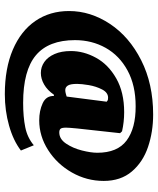

<svg xmlns="http://www.w3.org/2000/svg" viewBox="51 -600 657 799"><g transform="rotate(90 379.5 -200.5)"><path d="M606.4 41 584.5 -12.7Q552.7 14.2 509.5 22.9Q466.3 31.7 408.2 31.7Q273.4 31.7 210.2 -21.2Q147 -74.2 147 -184.1Q147 -254.4 179.2 -311.8Q211.4 -369.1 273.4 -402.8Q335.4 -436.5 421.9 -436.5Q513.7 -437 564.7 -398.9Q615.7 -360.8 615.7 -276.9Q615.7 -250.5 606.2 -212.9Q596.7 -175.3 577.6 -147Q558.6 -118.7 531.2 -118.7Q520 -118.7 515.6 -124.3Q511.2 -129.9 511.2 -147Q511.2 -157.7 514.6 -192.9L534.2 -371.6L526.4 -379.9Q487.8 -388.7 446.8 -388.7Q363.8 -388.7 306.2 -355.7Q248.5 -322.8 220.5 -271.7Q192.4 -220.7 192.4 -167Q192.4 -127.4 204.8 -99.1Q217.3 -70.8 238 -56.4Q258.8 -42 283.7 -42Q308.1 -42 331.8 -55.7Q355.5 -69.3 374 -96.2H379.4Q378.4 -64 409.7 -49.6Q440.9 -35.2 481 -35.2Q546.4 -35.2 604.5 -72.3Q662.6 -109.4 697.8 -171.1Q732.9 -232.9 732.9 -303.7Q732.9 -374.5 693.6 -420.7Q654.3 -466.8 591.6 -488Q528.8 -509.3 456.5 -509.3Q329.1 -509.3 231 -459.7Q132.8 -410.2 79.3 -329.3Q25.9 -248.5 25.9 -159.2Q25.9 -79.6 67.1 -19.3Q108.4 41 186.5 74.5Q264.6 107.9 372.1 107.9Q440.4 107.9 502.7 90.3Q564.9 72.8 606.4 41ZM403.3 -316.4 381.8 -149.4Q379.9 -148.9 371.1 -146.2Q362.3 -143.6 355 -143.6Q342.8 -143.6 335.9 -154.5Q329.1 -165.5 329.1 -192.9Q329.1 -210.9 334.2 -241.5Q339.4 -272 352.3 -296.9Q365.2 -321.8 386.7 -321.8Q396.5 -321.8 399.4 -318.8Q402.3 -315.9 403.3 -316.4Z"/></g></svg>

Font: Neuton ExtraBold
Style: Regular
Weight: 800
Designer: Brian M Zick
Foundry: Brian M Zick
Version: Version 1.560